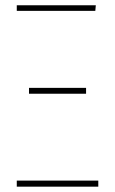

<svg xmlns="http://www.w3.org/2000/svg" viewBox="-20 -701 432 721"><path d="M339.8 -681.2 337.9 -660.2H43V-681.2ZM303.2 -371.1V-349.1H88.9V-371.1ZM349.1 -22.9V0H43V-22.9Z"/></svg>

Font: Fira Sans Compressed Thin
Style: Regular
Weight: 100
Width: 1
Designer: Carrois Corporate & Edenspiekermann AG
Foundry: Carrois Corporate GbR & Edenspiekermann AG
Version: Version 4.203;PS 004.203;hotconv 1.0.88;makeotf.lib2.5.64775